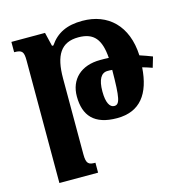

<svg xmlns="http://www.w3.org/2000/svg" viewBox="-109 -605 921 954"><g transform="rotate(-15 351.0 -127.5)"><path d="M279 196C245 196 232 190 232 140V-250C232 -369 268 -428 358 -428C438 -428 471 -386 478 -290C463 -291 449 -291 434 -291C334 -291 275 -233 275 -146C275 -47 324 10 441 10C560 10 617 -68 626 -202C643 -197 660 -192 676 -186L692 -240C671 -248 650 -256 628 -263C621 -417 530 -502 398 -502C319 -502 266 -477 228 -421H221L204 -492H31V-439C72 -439 80 -429 80 -383V247H279ZM404 -137C404 -198 422 -229 455 -229C462 -229 470 -229 479 -228C478 -83 471 -52 443 -52C420 -52 404 -79 404 -137Z"/></g></svg>

Font: Noto Serif Armenian Condensed Extra
Style: Regular
Weight: 800
Width: 3
Designer: Monotype Design Team
Foundry: Monotype Imaging Inc.
Version: Version 1.901